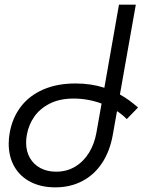

<svg xmlns="http://www.w3.org/2000/svg" viewBox="-20 -790 640 827"><path d="M565 -770 496.5 -383Q535.5 -361.5 574.5 -327L526 -277Q509.5 -294.5 484 -311.5L466 -210Q453.5 -139 419.8 -88Q386 -37 334.5 -10Q283 17 218 17Q157 17 111.5 -6.5Q66 -30 41.8 -72.5Q17.5 -115 17.5 -171.5Q17.5 -194.5 22 -219Q33.5 -283 69.8 -330.5Q106 -378 165.8 -404.2Q225.5 -430.5 305.5 -430.5Q372 -430.5 429.5 -412L492.5 -770ZM92.5 -175.5Q92.5 -138 108.8 -109.8Q125 -81.5 154.2 -66Q183.5 -50.5 221.5 -50.5Q268 -50.5 304.2 -72.5Q340.5 -94.5 363.8 -132.8Q387 -171 395.5 -219.5L417.5 -344Q358.5 -365.5 297 -365.5Q237.5 -365.5 194.8 -344Q152 -322.5 127.5 -287.2Q103 -252 95.5 -208.5Q92.5 -191.5 92.5 -175.5Z"/></svg>

Font: JuliaMono Light
Style: Italic
Weight: 300
Italic angle: -9°
Monospace: yes
Designer: cormullion
Foundry: corm
Version: Version 0.054; ttfautohint (v1.8.4)